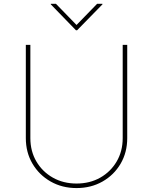

<svg xmlns="http://www.w3.org/2000/svg" viewBox="-20 -959 790 991"><path d="M613.3 -727.5H636.7V-246.1Q636.7 -172.4 602.5 -114Q568.4 -55.7 509 -22Q449.7 11.7 375 11.7Q300.8 11.7 241.5 -22Q182.1 -55.7 147.7 -114Q113.3 -172.4 113.3 -246.1V-727.5H136.7V-246.1Q136.7 -178.7 167.7 -125.7Q198.7 -72.8 252.7 -42.2Q306.6 -11.7 375 -11.7Q443.8 -11.7 497.6 -42.2Q551.3 -72.8 582.3 -125.7Q613.3 -178.7 613.3 -246.1ZM268.6 -939.5 375 -830.1 481.4 -939.5H508.8V-936.5L377.9 -802.7H372.1L242.2 -936.5V-939.5Z"/></svg>

Font: Inter Tight Thin
Style: Regular
Weight: 250
Designer: Rasmus Andersson
Foundry: rsms
Version: Version 3.004